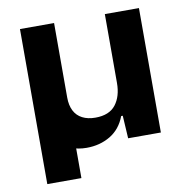

<svg xmlns="http://www.w3.org/2000/svg" viewBox="-76 -610 792 815"><g transform="rotate(-10 319.5 -202.0)"><path d="M62.9 132V-536.3H209.9V-215.1Q209.9 -181.6 221.9 -158Q233.9 -134.4 257.3 -122.4Q280.7 -110.3 313.4 -110.3Q373.4 -110.3 401.1 -146.1Q428.7 -181.9 428.7 -239.7V-536.3H575.7V0H434.6L428.7 -98.1H421.9Q401.7 -44.3 356.9 -17.4Q312 9.4 254.6 9.4Q218 9.4 187.5 -2.8Q157 -15 142.7 -35.9L209.9 -66V132Z"/></g></svg>

Font: Mona Sans ExtraLight
Style: Regular
Weight: 200
Designer: Deni Anggara
Foundry: GitHub
Version: Version 2.000